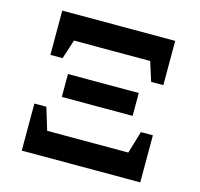

<svg xmlns="http://www.w3.org/2000/svg" viewBox="-98 -763 901 867"><g transform="rotate(15 353.0 -329.0)"><path d="M76 0V-220H132L181 -59L119 -116H587L526 -59L574 -220H630V0ZM188 -281V-388H519V-281ZM89 -451V-658H617V-451H560L513 -599L578 -541H128L194 -599L146 -451Z"/></g></svg>

Font: Piazzolla 24pt
Style: Bold
Weight: 700
Designer: Juan Pablo del Peral
Foundry: Huerta Tipografica
Version: Version 2.005